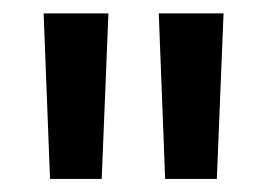

<svg xmlns="http://www.w3.org/2000/svg" viewBox="-20 -682 398 286"><path d="M131.5 -415.5H54.5L45 -662H141.5ZM303 -415.5H226L216.5 -662H313Z"/></svg>

Font: Anek Telugu Medium Medium
Style: Regular
Weight: 500
Version: Version 1.003